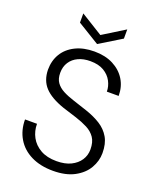

<svg xmlns="http://www.w3.org/2000/svg" viewBox="-163 -991 901 1100"><g transform="rotate(20 287.0 -441.5)"><path d="M295 12Q218 12 161.5 -16Q105 -44 75 -94.5Q45 -145 45 -210H118Q118 -166 138 -129Q158 -92 197.5 -69.5Q237 -47 295 -47Q347 -47 382.5 -64.5Q418 -82 437 -111Q456 -140 456 -176Q456 -221 437.5 -248Q419 -275 387 -291.5Q355 -308 314.5 -321Q274 -334 229 -348Q148 -376 110 -417Q72 -458 71 -523Q71 -578 96.5 -620.5Q122 -663 171 -687.5Q220 -712 287 -712Q353 -712 401.5 -687Q450 -662 476.5 -619Q503 -576 503 -520H431Q431 -552 415 -582.5Q399 -613 366.5 -632.5Q334 -652 283 -652Q242 -652 210.5 -637.5Q179 -623 161 -595.5Q143 -568 143 -530Q143 -494 159 -471.5Q175 -449 203.5 -434Q232 -419 271.5 -406.5Q311 -394 358 -378Q408 -361 446 -337Q484 -313 506 -275.5Q528 -238 528 -180Q528 -132 502.5 -88Q477 -44 425 -16Q373 12 295 12ZM285 -757 151 -839V-895L285 -812L419 -895V-839Z"/></g></svg>

Font: DM Sans 18pt Light
Style: Regular
Weight: 300
Designer: Colophon Foundry, Jonny Pinhorn
Foundry: Colophon Foundry
Version: Version 4.004;gftools[0.9.30]